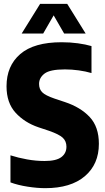

<svg xmlns="http://www.w3.org/2000/svg" viewBox="-20 -970 549 1000"><path d="M216 10Q173.5 10 123.8 2.2Q74 -5.5 34.5 -20V-161Q75 -148 121 -139.8Q167 -131.5 212.5 -131.5Q272.5 -131.5 299.2 -151.5Q326 -171.5 326 -206Q326 -234.5 307 -252.5Q288 -270.5 234.5 -289L180.5 -307Q108 -331.5 61 -383Q14 -434.5 14 -520.5Q14 -627 85.5 -688.5Q157 -750 301 -750Q345.5 -750 385.8 -744.5Q426 -739 456.5 -730V-589.5Q426 -598.5 390 -603.5Q354 -608.5 318 -608.5Q240.5 -608.5 212 -586.8Q183.5 -565 183.5 -533Q183.5 -506 199.8 -489.5Q216 -473 264 -456.5L318 -438.5Q399.5 -411.5 447.2 -360.5Q495 -309.5 495 -221Q495 -114.5 421.8 -52.2Q348.5 10 216 10ZM93 -795.5 189 -950H330L426 -795.5H314L259.5 -890L205 -795.5Z"/></svg>

Font: Encode Sans Condensed ExtraBold
Style: Regular
Weight: 800
Width: 3
Designer: Multiple Designers
Foundry: Impallari Type
Version: Version 3.000; ttfautohint (v1.8.3) -l 8 -r 50 -G 200 -x 14 